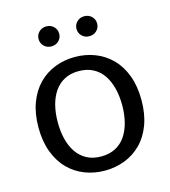

<svg xmlns="http://www.w3.org/2000/svg" viewBox="-107 -787 783 884"><g transform="rotate(-15 284.5 -345.0)"><path d="M285.2 10.8Q234.6 10.8 190 -6.5Q145.4 -23.7 111.9 -57.7Q78.4 -91.6 59.1 -142.6Q39.8 -193.6 39.8 -260Q39.8 -326.4 59.1 -377.4Q78.4 -428.4 111.9 -462.3Q145.4 -496.3 190 -513.5Q234.6 -530.8 285.2 -530.8Q335.8 -530.8 380.4 -513.5Q425.1 -496.3 458.8 -462.3Q492.6 -428.4 511.7 -377.4Q530.8 -326.4 530.8 -260Q530.8 -193.6 511.7 -142.6Q492.6 -91.6 458.8 -57.7Q425.1 -23.7 380.4 -6.5Q335.8 10.8 285.2 10.8ZM285.2 -56.7Q324.5 -56.7 353.7 -72.1Q382.9 -87.4 401.6 -115.1Q420.4 -142.8 429.6 -179.8Q438.9 -216.8 438.9 -260Q438.9 -303.2 429.6 -340.2Q420.4 -377.2 401.6 -404.9Q382.9 -432.6 353.7 -447.9Q324.5 -463.3 285.2 -463.3Q245.9 -463.3 217.1 -447.9Q188.2 -432.6 169.2 -404.9Q150.3 -377.2 141 -340.2Q131.8 -303.2 131.8 -260Q131.8 -216.8 141 -179.8Q150.3 -142.8 169.2 -115.1Q188.2 -87.4 217.1 -72.1Q245.9 -56.7 285.2 -56.7ZM194.8 -605.6Q173.7 -605.6 159.7 -619.4Q145.7 -633.3 145.7 -653.2Q145.7 -673.2 159.7 -687Q173.7 -700.8 194.8 -700.8Q215.9 -700.8 230 -687Q244 -673.2 244 -653.2Q244 -633.3 230 -619.4Q215.9 -605.6 194.8 -605.6ZM375.6 -605.6Q354.5 -605.6 340.5 -619.4Q326.4 -633.3 326.4 -653.2Q326.4 -673.2 340.5 -687Q354.5 -700.8 375.6 -700.8Q396.7 -700.8 410.8 -687Q424.8 -673.2 424.8 -653.2Q424.8 -633.3 410.8 -619.4Q396.7 -605.6 375.6 -605.6Z"/></g></svg>

Font: Murecho Thin
Style: Regular
Weight: 100
Designer: Neil Summerour
Foundry: Positype
Version: Version 1.010